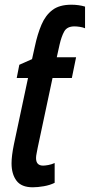

<svg xmlns="http://www.w3.org/2000/svg" viewBox="-20 -785 381 815"><path d="M119 10Q71 10 50 -18Q29 -46 29 -92Q29 -123 39 -172L99 -454H51L62 -510L116 -534L128 -588Q139 -640 156 -680Q173 -720 202.5 -742.5Q232 -765 283 -765Q314 -765 341 -757V-665Q332 -669 319 -671Q306 -673 296 -673Q265 -673 253 -652Q241 -631 233 -596L221 -542H303L285 -454H203L140 -158Q138 -146 135.5 -134.5Q133 -123 133 -114Q133 -82 163 -82Q171 -82 185 -84.5Q199 -87 212 -93V-9Q192 1 166 5.5Q140 10 119 10Z"/></svg>

Font: Noto Sans ExtraCondensed SemiBold
Style: Italic
Weight: 600
Width: 2
Italic angle: -12°
Designer: Monotype Design Team
Foundry: Monotype Imaging Inc.
Version: Version 2.013; ttfautohint (v1.8.4.7-5d5b)